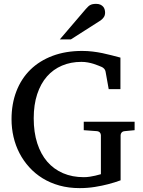

<svg xmlns="http://www.w3.org/2000/svg" viewBox="-20 -948 735 984"><path d="M619.1 -275.9Q608.4 -274.9 603.3 -268.8Q598.1 -262.7 598.1 -254.9V-23.9Q567.9 -12.7 533.7 -3.9Q504.4 3.9 466.6 10Q428.7 16.1 388.2 16.1Q332.5 16.1 284.9 2.9Q237.3 -10.3 198.5 -34.2Q159.7 -58.1 129.9 -91.1Q100.1 -124 79.8 -163.1Q59.6 -202.1 49.3 -246.3Q39.1 -290.5 39.1 -336.9Q39.1 -415.5 64 -480.2Q88.9 -544.9 135.7 -590.8Q182.6 -636.7 249.8 -661.9Q316.9 -687 400.9 -687Q429.2 -687 454.8 -683.8Q480.5 -680.7 504.4 -675.8Q528.3 -670.9 551.3 -664.8Q574.2 -658.7 597.2 -652.8V-491.2H537.1L521 -581.1Q519.5 -589.8 513.7 -595.9Q507.8 -602.1 501 -605Q493.7 -607.9 483.2 -612.3Q472.7 -616.7 459.5 -620.8Q446.3 -625 430.4 -627.9Q414.6 -630.9 397 -630.9Q342.8 -630.9 297.9 -611.8Q252.9 -592.8 220.7 -556.2Q188.5 -519.5 170.7 -465.6Q152.8 -411.6 152.8 -341.8Q152.8 -270 170.9 -213.9Q189 -157.7 222.4 -119.1Q255.9 -80.6 303.2 -60.3Q350.6 -40 409.2 -40Q425.8 -40 440.9 -42.5Q456.1 -44.9 467.8 -47.6Q479.5 -50.3 487.3 -52.7Q495.1 -55.2 497.1 -55.2V-254.9Q497.1 -262.7 491.9 -268.8Q486.8 -274.9 476.1 -275.9L409.2 -280.8V-324.2H669.9V-280.8ZM518.6 -883.3Q518.6 -869.6 512 -859.9Q505.4 -850.1 495.6 -843.3L343.3 -746.1H286.6L419.4 -901.4Q425.3 -907.7 430.2 -912.8Q435.1 -918 440.9 -921.4Q446.8 -924.8 454.3 -926.5Q461.9 -928.2 472.7 -928.2Q485.8 -928.2 494.6 -924.1Q503.4 -919.9 508.8 -913.6Q514.2 -907.2 516.4 -899.2Q518.6 -891.1 518.6 -883.3Z"/></svg>

Font: Charis SIL Eur
Style: Regular
Weight: 400
Foundry: SIL International
Version: Version 5.000